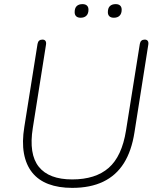

<svg xmlns="http://www.w3.org/2000/svg" viewBox="-20 -903 760 931"><path d="M330 8Q264 8 215 -10.5Q166 -29 136 -66.5Q106 -104 96 -159.5Q86 -215 98 -288L162 -690Q164 -701 170 -706Q176 -711 186 -711Q196 -711 200.5 -704.5Q205 -698 203 -686L139 -282Q119 -156 168 -94.5Q217 -33 330 -33Q443 -33 507 -89Q571 -145 591 -270L658 -690Q660 -701 666 -706Q672 -711 682 -711Q692 -711 696.5 -704.5Q701 -698 699 -686L632 -261Q618 -171 580.5 -111.5Q543 -52 480.5 -22Q418 8 330 8ZM532 -817Q518 -817 510.5 -824Q503 -831 503 -844Q503 -864 513 -873.5Q523 -883 541 -883Q555 -883 562.5 -876Q570 -869 570 -856Q570 -837 560 -827Q550 -817 532 -817ZM371 -817Q357 -817 349.5 -824Q342 -831 342 -844Q342 -864 352 -873.5Q362 -883 380 -883Q394 -883 401.5 -876Q409 -869 409 -856Q409 -837 399 -827Q389 -817 371 -817Z"/></svg>

Font: Nunito ExtraLight ExtraLight
Style: Italic
Weight: 250
Italic angle: -9°
Version: Version 3.602